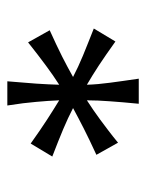

<svg xmlns="http://www.w3.org/2000/svg" viewBox="45 -866 411 542"><g transform="rotate(90 251.0 -595.5)"><path d="M273.4 -781.2Q271 -756.8 269.3 -736.8Q267.6 -716.8 266.4 -699.5Q265.1 -682.1 264.4 -666.5Q263.7 -650.9 263.7 -634.8Q277.3 -643.6 290.5 -652.6Q303.7 -661.6 317.9 -672.1Q332 -682.6 348.1 -694.8Q364.3 -707 383.3 -722.7L417.5 -661.6Q395 -651.4 377 -642.6Q358.9 -633.8 343.3 -626Q327.6 -618.2 313.5 -610.6Q299.3 -603 285.6 -595.7Q299.8 -588.4 314.5 -581.5Q329.1 -574.7 345.2 -567.9Q361.3 -561 380.4 -553.5Q399.4 -545.9 422.4 -537.1L385.7 -476.1Q365.7 -490.2 349.4 -501.5Q333 -512.7 318.4 -522.2Q303.7 -531.7 290.5 -540Q277.3 -548.3 263.7 -556.6Q264.2 -540.5 265.4 -524.7Q266.6 -508.8 268.1 -491.5Q269.5 -474.1 272 -454.3Q274.4 -434.6 278.3 -410.2H210Q211.9 -434.6 213.6 -454.6Q215.3 -474.6 216.6 -492.2Q217.8 -509.8 218.5 -525.4Q219.2 -541 219.7 -556.6Q206.5 -548.3 193.4 -539.1Q180.2 -529.8 165.8 -519.3Q151.4 -508.8 135.3 -496.3Q119.1 -483.9 100.1 -468.8L65.9 -529.8L106 -548.3Q124.5 -557.1 140.1 -564.9Q155.8 -572.8 169.7 -580.3Q183.6 -587.9 197.8 -595.7Q183.6 -603 168.9 -609.9Q154.3 -616.7 137.9 -623.5Q121.6 -630.4 102.8 -637.7Q84 -645 61 -654.3L97.7 -715.3Q117.7 -701.2 134 -689.7Q150.4 -678.2 165 -668.7Q179.7 -659.2 192.9 -650.9Q206.1 -642.6 219.7 -634.8Q219.2 -650.9 217.8 -666.5Q216.3 -682.1 214.1 -699.5Q211.9 -716.8 209 -736.8Q206.1 -756.8 202.6 -781.2Z"/></g></svg>

Font: Andika New Basic
Style: Regular
Weight: 400
Designer: Victor Gaultney, Annie Olsen, Julie Remington, Don Collingsworth, Eric Hays
Foundry: SIL International
Version: Version 5.500; ttfautohint (v1.8.3)